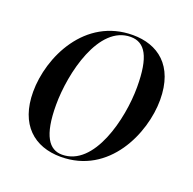

<svg xmlns="http://www.w3.org/2000/svg" viewBox="-104 -651 771 767"><g transform="rotate(20 282.0 -268.0)"><path d="M230 10C435 10 526 -197 526 -339C526 -486 441 -546 336 -546C133 -546 38 -345 38 -197C38 -58 117 10 230 10ZM232 0C177 0 142 -48 142 -179C142 -315 195 -536 330 -536C391 -536 422 -485 422 -356C422 -220 368 0 232 0Z"/></g></svg>

Font: Noto Serif Display
Style: Italic
Weight: 400
Italic angle: -12°
Designer: Monotype Design Team
Foundry: Monotype Imaging Inc.
Version: Version 2.009